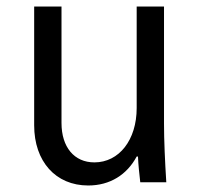

<svg xmlns="http://www.w3.org/2000/svg" viewBox="-20 -560 620 590"><path d="M484 -180V-540H400V-228C400 -130 346 -61 270 -61C208 -61 169 -108 169 -182V-540H85V-175C85 -64 151 10 251 10C318 10 370 -23 400 -79H404C405 -53 408 -27 411 0H491C487 -63 484 -129 484 -180Z"/></svg>

Font: CommitMono-dimboump
Style: Regular
Weight: 400
Monospace: yes
Designer: Eigil Nikolajsen
Foundry: Eigil Nikolajsen
Version: Version 1.143